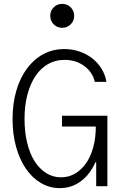

<svg xmlns="http://www.w3.org/2000/svg" viewBox="-20 -964 640 994"><path d="M301 -309H476Q476 -251 463 -202.5Q450 -154 426 -119.5Q402 -85 369 -65.5Q336 -46 296 -46Q254 -46 219 -68Q184 -90 159 -129.5Q134 -169 120.5 -225Q107 -281 107 -348Q107 -418 122 -474.5Q137 -531 164 -571Q191 -611 229 -632.5Q267 -654 314 -654Q373 -654 416 -622.5Q459 -591 471 -540H531Q525 -577 505.5 -608.5Q486 -640 457 -662.5Q428 -685 391 -697.5Q354 -710 313 -710Q253 -710 204 -683.5Q155 -657 119.5 -609Q84 -561 64.5 -494.5Q45 -428 45 -347Q45 -269 63.5 -203Q82 -137 114.5 -90Q147 -43 192 -16.5Q237 10 290 10Q338 10 377.5 -12Q417 -34 445.5 -73.5Q474 -113 489.5 -168Q505 -223 505 -289L470 -124H478V0H536V-365H301ZM240 -882Q240 -856 258 -838Q276 -820 302 -820Q328 -820 346 -838Q364 -856 364 -882Q364 -908 346 -926Q328 -944 302 -944Q276 -944 258 -926Q240 -908 240 -882Z"/></svg>

Font: CommitMonoV143 ExtLt
Style: Regular
Weight: 200
Monospace: yes
Designer: Eigil Nikolajsen
Foundry: Eigil Nikolajsen
Version: Version 1.143